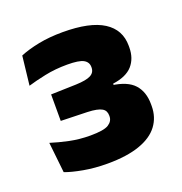

<svg xmlns="http://www.w3.org/2000/svg" viewBox="-77 -779 467 494"><g transform="rotate(-20 156.0 -532.0)"><path d="M138 -353.5Q103 -353.5 72.8 -359Q42.5 -364.5 24 -371.5L15 -455Q37 -448 64.2 -442.2Q91.5 -436.5 121 -436.5Q158.5 -436.5 171.2 -444.8Q184 -453 184 -466.5V-468.5Q184 -475 181.5 -480Q179 -485 173.5 -488.2Q168 -491.5 158.2 -493.5Q148.5 -495.5 134 -496L62 -498V-570.5L131 -572.5Q159.5 -573.5 171.5 -580Q183.5 -586.5 183.5 -600V-601.5Q183.5 -615 171.2 -621.8Q159 -628.5 127 -628.5Q94 -628.5 65.5 -622.5Q37 -616.5 17.5 -610.5L26.5 -690Q48 -699 78 -705Q108 -711 144.5 -711Q219 -711 255.8 -687.5Q292.5 -664 292.5 -620V-615.5Q292.5 -585.5 275.5 -566.2Q258.5 -547 221.5 -542V-529.5L215 -539.5Q258 -534 276.5 -513.5Q295 -493 295 -459V-454Q295 -423.5 278 -400.8Q261 -378 226 -365.8Q191 -353.5 138 -353.5Z"/></g></svg>

Font: Anek Telugu Medium
Style: Bold
Weight: 700
Version: Version 1.003